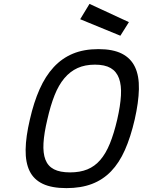

<svg xmlns="http://www.w3.org/2000/svg" viewBox="-20 -958 736 989"><path d="M341 -70Q392 -70 430 -85.5Q468 -101 496.5 -134Q525 -167 546 -218.5Q567 -270 584 -343Q600 -413 603 -466Q606 -519 593 -554.5Q580 -590 550 -607.5Q520 -625 469 -625Q418 -625 379.5 -607.5Q341 -590 311.5 -555Q282 -520 261 -467Q240 -414 224 -343Q207 -272 204 -220.5Q201 -169 214 -135.5Q227 -102 258 -86Q289 -70 341 -70ZM322 11Q247 11 200.5 -11Q154 -33 132.5 -77Q111 -121 112 -187.5Q113 -254 134 -343Q154 -431 184 -498.5Q214 -566 256.5 -612Q299 -658 355.5 -681.5Q412 -705 487 -705Q562 -705 608 -681.5Q654 -658 675.5 -612.5Q697 -567 695.5 -499Q694 -431 674 -343Q653 -252 623.5 -185.5Q594 -119 552 -75.5Q510 -32 453.5 -10.5Q397 11 322 11ZM644 -844 600 -774 393 -859 441 -938Z"/></svg>

Font: Panefresco 500wt
Style: Italic
Weight: 700
Foundry: Campivisivi & Chank Co
Version: Version 1.000